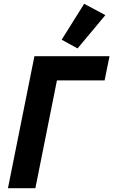

<svg xmlns="http://www.w3.org/2000/svg" viewBox="-20 -995 599 1015"><path d="M537 -915 390 -739 306 -785 425 -975ZM22 0 162 -698H559L533 -570H281L167 0Z"/></svg>

Font: Aneliza
Style: Bold Italic
Weight: 700
Italic angle: -11.31°
Designer: Mike Abbink, Paul van der Laan, Pieter van Rosmalen
Foundry: Bold Monday
Version: Version 3.0